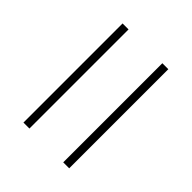

<svg xmlns="http://www.w3.org/2000/svg" viewBox="-169 -708 819 819"><g transform="rotate(45 240.0 -299.0)"><path d="M342 -598H378V0H342ZM102 -598H138V0H102Z"/></g></svg>

Font: IBM Plex Sans Hebrew ExtraLight
Style: Regular
Weight: 200
Designer: Mike Abbink, Paul van der Laan, Pieter van Rosmalen, Yanek Iontef
Foundry: Bold Monday
Version: Version 1.2